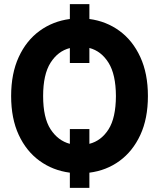

<svg xmlns="http://www.w3.org/2000/svg" viewBox="-20 -826 767 926"><path d="M693.4 -362.8Q693.4 -253.9 656.7 -175Q620.1 -96.2 556.4 -49.8Q492.7 -3.4 411.1 6.8V80.1H316.9V6.8Q234.9 -3.9 170.9 -50.3Q106.9 -96.7 70.3 -175.5Q33.7 -254.4 33.7 -362.8Q33.7 -471.2 70.3 -550.8Q106.9 -630.4 170.9 -677Q234.9 -723.6 316.9 -734.4V-806.2H411.1V-734.4Q492.7 -723.6 556.4 -677Q620.1 -630.4 656.7 -550.8Q693.4 -471.2 693.4 -362.8ZM411.1 -203.6V-132.3Q468.3 -147 503.4 -202.1Q538.6 -257.3 539.1 -362.8Q538.6 -467.3 503.4 -523.4Q468.3 -579.6 411.1 -594.7V-522H316.9V-594.2Q259.3 -579.6 223.6 -523.2Q188 -466.8 188 -362.8Q188 -257.8 223.9 -202.6Q259.8 -147.5 316.9 -132.3V-203.6Z"/></svg>

Font: Inter Tight
Style: Bold
Weight: 700
Designer: Rasmus Andersson
Foundry: rsms
Version: Version 3.004; ttfautohint (v1.8.4.7-5d5b)